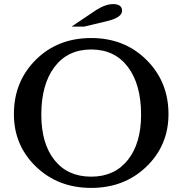

<svg xmlns="http://www.w3.org/2000/svg" viewBox="-20 -910 891 939"><path d="M426 -724Q589 -724 696.5 -617Q804 -510 804 -352Q804 -199 696 -95Q588 9 426 9Q264 9 156 -95Q48 -199 48 -352Q48 -511 155 -617.5Q262 -724 426 -724ZM426 -46Q540 -46 605 -127.5Q670 -209 670 -349Q670 -497 605.5 -582.5Q541 -668 426 -668Q311 -668 246.5 -582.5Q182 -497 182 -349Q182 -208 246.5 -127Q311 -46 426 -46ZM392 -780H330L449 -860Q496 -890 533 -890Q577 -890 577 -857Q577 -824 501 -806Z"/></svg>

Font: Kolar Light
Style: Regular
Weight: 300
Designer: Ramakrishna Saiteja (Kannada); Shiva Nallaperumal (Latin)
Foundry: Indian Type Foundry
Version: Version 1.001;PS 1.0;hotconv 1.0.88;makeotf.lib2.5.647800